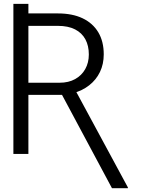

<svg xmlns="http://www.w3.org/2000/svg" viewBox="-20 -797 734 994"><path d="M49.3 -677.7V-776.9H127V-677.7ZM49.3 -727.5H279.8Q354.5 -727.5 407.5 -702.4Q460.4 -677.2 488.8 -629.9Q517.1 -582.5 517.1 -515.6Q517.1 -465.3 497.6 -424.6Q478 -383.8 441.9 -355.5Q405.8 -327.1 356 -314L335.4 -305.7H106.9V-368.7H288.6Q335 -368.7 368.9 -387.5Q402.8 -406.2 421.4 -439.5Q439.9 -472.7 439.9 -515.1Q439.9 -560.1 422.1 -593.3Q404.3 -626.5 368.7 -644.8Q333 -663.1 279.8 -663.1H127V0H49.3ZM559.6 177.2 291.5 -323.7H373.5L642.1 173.3V177.2Z"/></svg>

Font: Inter 18pt Light
Style: Regular
Weight: 300
Designer: Rasmus Andersson
Foundry: rsms
Version: Version 4.001;git-66647c0bb